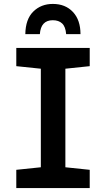

<svg xmlns="http://www.w3.org/2000/svg" viewBox="-20 -958 540 978"><path d="M63 0V-93L188 -106V-608L63 -621V-714H437V-621L313 -608V-106L437 -93V0ZM249 -938Q313 -938 351.5 -897Q390 -856 390 -784H317Q314 -822 296.5 -838.5Q279 -855 249 -855Q188 -855 183 -784H109Q110 -860 149.5 -899Q189 -938 249 -938Z"/></svg>

Font: Noto Sans Mono ExtraCondensed
Style: Bold
Weight: 700
Width: 2
Designer: Monotype Design Team
Foundry: Monotype Imaging Inc.
Version: Version 2.014